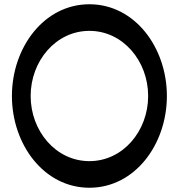

<svg xmlns="http://www.w3.org/2000/svg" viewBox="-20 -851 844 902"><path d="M764 -400C764 -627 614 -831 400 -831C186 -831 36 -627 36 -400C36 -173 186 31 400 31C614 31 764 -173 764 -400ZM124 -400C124 -564 242 -706 400 -706C558 -706 676 -564 676 -400C676 -236 558 -94 400 -94C242 -94 124 -236 124 -400Z"/></svg>

Font: Nupuram
Style: Bold
Weight: 700
Designer: Santhosh Thottingal (santhosh.thottingal@gmail.com)
Foundry: SMC
Version: Version 1.000